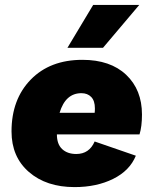

<svg xmlns="http://www.w3.org/2000/svg" viewBox="-20 -754 625 783"><path d="M548 -734 400 -559H255L360 -734ZM559 -287Q559 -238 549 -206H212Q212 -166 233.5 -146Q255 -126 291 -126Q344 -126 366 -177L534 -119Q509 -58 441.5 -24.5Q374 9 284 9Q169 9 98 -52.5Q27 -114 27 -218Q27 -349 105.5 -429.5Q184 -510 316 -510Q430 -510 494.5 -449Q559 -388 559 -287ZM312 -374Q247 -374 223 -294H366Q367 -300 367 -312Q367 -343 352 -358.5Q337 -374 312 -374Z"/></svg>

Font: Elaine Sans ExtraBold
Style: Italic
Weight: 800
Italic angle: -13°
Designer: Wei Huang
Foundry: Wei Huang
Version: Version 2.001;December 24, 2019;FontCreator 12.0.0.2547 64-b